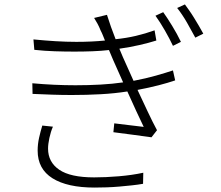

<svg xmlns="http://www.w3.org/2000/svg" viewBox="-20 -813 996 867"><path d="M219 -241Q209 -218 203 -190Q197 -162 197 -142Q197 -81 247.5 -46.5Q298 -12 405 -12Q457 -12 516.5 -17Q576 -22 627 -33L626 17Q603 21 575.5 24Q548 27 519 29.5Q490 32 461.5 33Q433 34 407 34Q284 34 217 -8Q150 -50 150 -133Q150 -162 156.5 -191Q163 -220 171 -246ZM771 -450Q739 -439 696.5 -428Q654 -417 601 -407Q624 -358 647 -309Q670 -260 689 -225L664 -193Q630 -198 583.5 -204Q537 -210 492 -216L496 -256Q536 -251 570.5 -247Q605 -243 629 -240Q615 -269 595 -312Q575 -355 555 -400Q498 -391 434.5 -387.5Q371 -384 304 -384Q260 -384 216 -385.5Q172 -387 127 -389L126 -437Q225 -428 321 -428Q379 -428 433.5 -431Q488 -434 536 -441Q523 -470 511.5 -496Q500 -522 491 -542L472 -587Q437 -583 397.5 -581.5Q358 -580 316 -580Q272 -580 226.5 -581.5Q181 -583 135 -588L131 -635Q182 -630 230.5 -627Q279 -624 325 -624Q394 -624 454 -630Q449 -642 444.5 -653.5Q440 -665 435 -674Q427 -694 420 -706.5Q413 -719 405 -732L463 -746Q471 -720 481 -692Q491 -664 502 -636Q551 -641 593.5 -651Q636 -661 678 -676L686 -630Q651 -619 609 -609.5Q567 -600 519 -593L535 -555Q543 -538 555 -510.5Q567 -483 583 -448Q640 -459 684 -471.5Q728 -484 761 -495ZM717 -758Q725 -747 735.5 -731Q746 -715 757 -697Q768 -679 778.5 -660Q789 -641 797 -624L761 -606Q746 -638 724.5 -675.5Q703 -713 682 -742ZM815 -793Q823 -782 834 -766.5Q845 -751 856 -733Q867 -715 878 -696.5Q889 -678 898 -661L862 -643Q845 -675 824 -711.5Q803 -748 780 -777Z"/></svg>

Font: Kinto Sans Light
Style: Regular
Weight: 300
Designer: Authors: Ryoko NISHIZUKA  (kana & ideographs); Paul D. Hunt (Latin, Greek & Cyrillic); Wenlong ZHANG  (bopomofo); Sandol
Foundry: Adobe Systems Incorporated, ookami Inc.
Version: Version 0.001